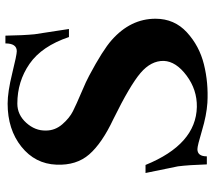

<svg xmlns="http://www.w3.org/2000/svg" viewBox="-58 -694 769 692"><g transform="rotate(-90 326.0 -348.5)"><path d="M604 -172Q604 -104 555 -59Q506 -14 439.5 2.5Q373 19 301 15Q256 12 201 -4.5Q146 -21 134 -21Q108 -21 108 13H79Q77 -51 72 -91L48 -208H77Q151 -26 286 -23Q348 -22 399 -60Q450 -98 452 -142Q453 -188 408.5 -226Q364 -264 242 -324Q155 -365 115 -411Q75 -457 78 -529Q81 -606 143 -655.5Q205 -705 298 -705Q340 -705 407 -688.5Q474 -672 487 -672Q515 -672 515 -713H543Q544 -649 548 -608L567 -484H538Q505 -582 441.5 -626Q378 -670 298 -670Q258 -670 229 -638Q200 -606 201 -567Q201 -534 223.5 -508Q246 -482 271 -469.5Q296 -457 338.5 -439Q381 -421 399 -411Q491 -362 527 -330Q604 -262 604 -172Z"/></g></svg>

Font: GFS Artemisia
Style: Bold
Weight: 700
Designer: Designed by Takis Katsoulidis.
Foundry: Designed by Takis Katsoulidis.
Version: Version 1.0